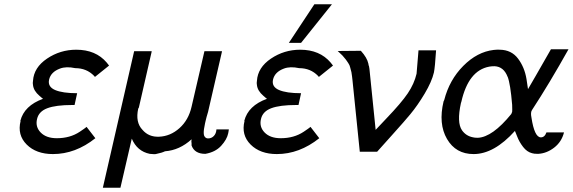

<svg xmlns="http://www.w3.org/2000/svg" viewBox="-20 -710 2673 896"><path d="M76 -145 75 -146Q93 -217 181 -249Q176 -252 171 -257Q166 -262 164 -263Q137 -286 134 -313Q132 -322 134 -333Q138 -395 199.5 -436.5Q261 -478 336 -478Q427 -478 478 -418L489 -404L423 -351Q420 -354 419 -356Q384 -392 331 -392Q289 -401 260 -390Q217 -374 209 -338Q202 -305 237 -290Q272 -275 340 -275L328 -220H317Q241 -220 201 -205Q161 -190 153 -155Q144 -118 170 -91.5Q196 -65 245 -65Q307 -65 352 -95L371 -108Q374 -110 378.5 -113.5Q383 -117 384 -118L425 -65Q332 9 227 9Q149 9 104.5 -35.5Q60 -80 76 -145Z M460 166 606 -471H687L688 -470L628 -208Q627 -205 625 -203Q611 -139 645 -104Q674 -70 722 -72Q775 -74 817.5 -112Q860 -150 874 -212L934 -471H1015L1016 -470L951 -188Q948 -176 944 -164Q942 -158 940 -148Q938 -138 937 -135Q936 -130 932 -108Q929 -86 933 -76Q939 -64 951 -64Q967 -64 978 -75.5Q989 -87 990 -106H1048Q1048 -103 1046.5 -96.5Q1045 -90 1045 -88Q1039 -59 1012 -29.5Q985 0 938 8Q888 8 874 -31Q874 -35 874 -38.5Q874 -42 874 -44L873 -47Q873 -53 874 -60Q818 -9 750 -4Q736 3 711 8Q703 11 679 8Q620 -4 595 -63L542 166Z M1121 -145 1120 -146Q1138 -217 1226 -249Q1221 -252 1216 -257Q1211 -262 1209 -263Q1182 -286 1179 -313Q1177 -322 1179 -333Q1183 -395 1244.5 -436.5Q1306 -478 1381 -478Q1472 -478 1523 -418L1534 -404L1468 -351Q1465 -354 1464 -356Q1429 -392 1376 -392Q1334 -401 1305 -390Q1262 -374 1254 -338Q1247 -305 1282 -290Q1317 -275 1385 -275L1373 -220H1362Q1286 -220 1246 -205Q1206 -190 1198 -155Q1189 -118 1215 -91.5Q1241 -65 1290 -65Q1352 -65 1397 -95L1416 -108Q1419 -110 1423.5 -113.5Q1428 -117 1429 -118L1470 -65Q1377 9 1272 9Q1194 9 1149.5 -35.5Q1105 -80 1121 -145ZM1328 -510 1447 -690H1529L1385 -510Z M1556 -472Q1574 -472 1610 -472.5Q1646 -473 1664 -473Q1693 -441 1699 -413Q1700 -404 1702 -401L1704 -389Q1706 -374 1733 -104Q1735 -106 1740.5 -112Q1746 -118 1758.5 -131Q1771 -144 1783 -157Q1853 -230 1883 -274.5Q1913 -319 1924 -366Q1925 -373 1933 -475H2015Q2010 -396 2005 -372Q1995 -329 1962 -273.5Q1929 -218 1894 -176Q1872 -149 1809 -79Q1746 -9 1740 -2H1659L1625 -335Q1625 -338 1623 -352.5Q1621 -367 1620 -373L1614 -396Q1612 -406 1605 -416L1594 -432Q1593 -434 1578 -451Z M2050 -237 2053 -243Q2077 -337 2142 -402.5Q2207 -468 2284 -477Q2303 -479 2313 -478Q2367 -477 2397.5 -436.5Q2428 -396 2437 -341L2444 -294Q2454 -311 2480 -356Q2506 -401 2527.5 -439Q2549 -477 2551 -480H2633Q2544 -321 2463 -197Q2455 -186 2460 -162Q2474 -69 2504 -69Q2522 -69 2530 -92H2612Q2601 -48 2566 -21Q2531 6 2491 8Q2471 8 2463 5Q2439 -1 2421 -24.5Q2403 -48 2393.5 -73Q2384 -98 2383 -99Q2286 9 2190 9Q2107 9 2066 -61.5Q2025 -132 2050 -237ZM2133 -235Q2133 -234 2132 -232L2131 -229Q2111 -138 2136 -102Q2155 -75 2188 -69Q2195 -67 2210 -67Q2278 -70 2366 -178Q2369 -185 2370 -188Q2371 -192 2370 -221Q2362 -318 2349 -352V-351Q2331 -399 2288 -401Q2273 -401 2263 -399Q2166 -381 2133 -235Z"/></svg>

Font: Coval
Style: Light Italic
Weight: 300
Foundry: Context Ltd
Version: Version 001.000